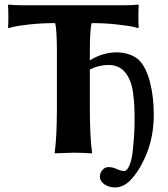

<svg xmlns="http://www.w3.org/2000/svg" viewBox="-20 -668 736 840"><path d="M229 -436V-200.2C229 -112 225.7 -45.2 219.2 0L220.2 2.9L300.8 0C323.6 0 350.3 1 380.9 2.9L382.8 0C376.3 -47.5 373 -114.3 373 -200.2V-363.8C399.7 -377.1 426.8 -383.8 454.1 -383.8C480.5 -383.8 502.1 -376 519 -360.4C530.1 -349.9 539.3 -336.5 546.6 -320.1C554 -303.6 559.1 -284.4 562 -262.5C564.9 -240.5 566.8 -221 567.6 -204.1C568.4 -187.2 568.8 -166.5 568.8 -142.1C568.8 -125.8 568.4 -108.2 567.4 -89.1C566.4 -70.1 564.6 -46.3 562 -17.8C559.4 10.7 554.6 34.1 547.6 52.5C540.6 70.9 532.1 80.1 522 80.1C513.8 80.1 502.8 77 488.8 70.8C478.4 65.6 466.8 63 454.1 63C444 63 435.3 67.2 428 75.7C420.7 84.1 417 93.9 417 105C417 118 423.5 129.1 436.5 138.2C449.5 147.3 465.3 151.9 483.9 151.9C507.3 151.9 529 141.9 548.8 122.1C576.8 94.1 601.2 54.4 622.1 2.9C642.6 -48.5 652.8 -105.5 652.8 -168C652.8 -217.4 647.5 -263.7 636.7 -306.6C626 -349.6 610 -382.2 588.9 -404.3C578.8 -414.7 564.8 -423.1 546.9 -429.4C529 -435.8 510.4 -439 491.2 -439C449.9 -439 410.5 -427.2 373 -403.8V-436C373 -505 375.7 -548.7 380.9 -566.9C420.6 -566.9 458.1 -564.9 493.4 -560.8C528.7 -556.7 551.5 -553.5 561.8 -551C572 -548.6 579.8 -546.5 585 -544.9L586.9 -548.8C585.9 -556.3 585.4 -570.7 585.4 -592C585.4 -613.4 585.9 -631 586.9 -645L585 -647.9C568.7 -646 548.7 -645 524.9 -645H77.1C53.1 -645 33 -646 17.1 -647.9L15.1 -645C16.1 -631 16.6 -613.4 16.6 -592C16.6 -570.7 16.1 -556.3 15.1 -548.8L17.1 -544.9L38.1 -550.3C52.4 -553.9 76.6 -557.5 110.6 -561.3C144.6 -565 181.5 -566.9 221.2 -566.9C226.4 -548.7 229 -505 229 -436Z"/></svg>

Font: Linux Biolinum G
Style: Bold
Weight: 700
Designer: Philipp H. Poll
Foundry: Philipp H. Poll
Version: Version 1.1.0